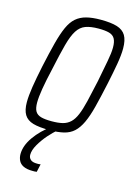

<svg xmlns="http://www.w3.org/2000/svg" viewBox="-111 -580 607 842"><g transform="rotate(15 192.5 -159.0)"><path d="M147 8Q100 8 72.5 0Q45 -8 32.5 -28.5Q20 -49 20 -85Q20 -114 26.5 -155.5Q33 -197 45 -254Q59 -319 71 -365Q83 -411 96.5 -441Q110 -471 129 -487.5Q148 -504 175 -511Q202 -518 240 -518Q287 -518 314.5 -509.5Q342 -501 354.5 -480Q367 -459 367 -421Q367 -392 360 -351Q353 -310 341 -254Q327 -189 315.5 -144Q304 -99 290 -69Q276 -39 257.5 -22Q239 -5 212 1.5Q185 8 147 8ZM146 -32Q176 -32 196 -37Q216 -42 230.5 -55.5Q245 -69 255.5 -94Q266 -119 275.5 -158.5Q285 -198 297 -254Q308 -312 315.5 -350.5Q323 -389 323 -414Q323 -440 315 -454Q307 -468 289 -473Q271 -478 241 -478Q205 -478 182 -469.5Q159 -461 144 -437.5Q129 -414 117 -369.5Q105 -325 90 -254Q77 -198 70.5 -159Q64 -120 64 -95Q64 -69 72 -55.5Q80 -42 98 -37Q116 -32 146 -32ZM122 200Q96 200 80.5 192.5Q65 185 58.5 171.5Q52 158 52 142Q52 104 80.5 63.5Q109 23 155 -10L183 0Q165 14 144.5 37.5Q124 61 109 87Q94 113 94 134Q94 147 103 155.5Q112 164 133 164Q136 164 139 164Q142 164 149 163L141 199Q136 200 130.5 200Q125 200 122 200Z"/></g></svg>

Font: Saira Condensed ExtraLight
Style: Italic
Weight: 250
Width: 3
Italic angle: -12°
Designer: Hector Gatti with collaboration of the Omnibus-Type team
Foundry: Omnibus-Type
Version: Version 1.101